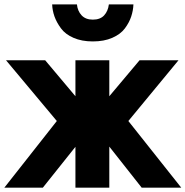

<svg xmlns="http://www.w3.org/2000/svg" viewBox="-20 -866 856 886"><path d="M220.7 -845.7H335Q337.9 -815.4 356.4 -795.4Q375 -775.4 408.2 -775.4Q442.4 -775.4 460.4 -794.9Q478.5 -814.5 482.4 -845.7H595.7Q594.7 -817.4 585.4 -789.6Q576.2 -761.7 556.2 -734.9Q536.1 -708 498 -691.4Q460 -674.8 408.2 -674.8Q357.4 -674.8 319.3 -691.4Q281.2 -708 261.2 -735.4Q241.2 -762.7 231.4 -790Q221.7 -817.4 220.7 -845.7ZM0 0 242.2 -307.6 7.8 -587.9H188.5L328.1 -421.9V-587.9H484.4V-421.9L624 -587.9H803.7L572.3 -307.6L816.4 0H633.8L484.4 -189.5V0H328.1V-188.5L177.7 0Z"/></svg>

Font: Gothic A1 Black
Style: Regular
Weight: 900
Version: Version 2.50